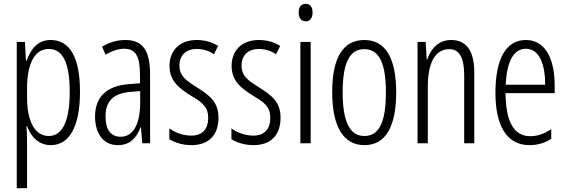

<svg xmlns="http://www.w3.org/2000/svg" viewBox="-20 -845 2975 1008"><path d="M246 -635C179 -635 143 -590 120 -527H116L111 -625H68V143H122V-112C122 -138 120 -163 119 -183H122C141 -130 181 -83 247 -83C342 -83 400 -177 400 -363C400 -545 346 -635 246 -635ZM236 -588C313 -588 346 -509 346 -362C346 -196 301 -131 236 -131C165 -131 122 -204 122 -335V-382C122 -510 162 -588 236 -588Z M638 -635C596 -635 553 -623 516 -600L534 -558C572 -580 605 -589 632 -589C691 -589 715 -552 715 -451V-408L654 -403C542 -394 479 -338 479 -233C479 -154 515 -83 599 -83C665 -83 698 -124 718 -177H720L727 -93H768V-453C768 -578 731 -635 638 -635ZM660 -362 716 -367V-309C716 -199 683 -127 613 -127C563 -127 534 -163 534 -234C534 -313 574 -354 660 -362Z M1127 -227C1127 -311 1079 -345 1013 -387C950 -426 922 -450 922 -501C922 -556 958 -588 1013 -588C1046 -588 1078 -578 1103 -560L1125 -604C1093 -624 1055 -635 1013 -635C922 -635 870 -578 870 -500C870 -420 918 -383 985 -341C1045 -306 1073 -282 1073 -226C1073 -167 1042 -133 984 -133C941 -133 898 -149 869 -171V-114C895 -98 936 -83 985 -83C1077 -83 1127 -137 1127 -227Z M1453 -227C1453 -311 1405 -345 1339 -387C1276 -426 1248 -450 1248 -501C1248 -556 1284 -588 1339 -588C1372 -588 1404 -578 1429 -560L1451 -604C1419 -624 1381 -635 1339 -635C1248 -635 1196 -578 1196 -500C1196 -420 1244 -383 1311 -341C1371 -306 1399 -282 1399 -226C1399 -167 1368 -133 1310 -133C1267 -133 1224 -149 1195 -171V-114C1221 -98 1262 -83 1311 -83C1403 -83 1453 -137 1453 -227Z M1585 -825C1560 -825 1548 -806 1548 -779C1548 -752 1561 -733 1585 -733C1608 -733 1621 -751 1621 -779C1621 -806 1610 -825 1585 -825ZM1611 -625H1557V-93H1611Z M2060 -360C2060 -536 2006 -635 1893 -635C1778 -635 1724 -538 1724 -361C1724 -184 1781 -83 1893 -83C2006 -83 2060 -183 2060 -360ZM1779 -361C1779 -509 1812 -587 1893 -587C1974 -587 2006 -506 2006 -360C2006 -205 1971 -131 1893 -131C1814 -131 1779 -210 1779 -361Z M2348 -635C2282 -635 2242 -589 2223 -533H2220L2215 -625H2172V-93H2226V-388C2226 -524 2269 -587 2339 -587C2390 -587 2417 -545 2417 -450V-93H2470V-463C2470 -581 2427 -635 2348 -635Z M2741 -635C2634 -635 2581 -531 2581 -358C2581 -195 2634 -83 2760 -83C2803 -83 2841 -95 2874 -116V-167C2837 -142 2801 -130 2764 -130C2677 -130 2635 -208 2634 -356H2892V-398C2892 -525 2849 -635 2741 -635ZM2741 -589C2813 -589 2843 -503 2842 -400H2635C2641 -528 2679 -589 2741 -589Z"/></svg>

Font: Noto Sans Kannada UI ExtraCondensed Light
Style: Regular
Weight: 300
Width: 2
Designer: Jelle Bosma - Monotype Design Team
Foundry: Monotype Imaging Inc.
Version: Version 2.005